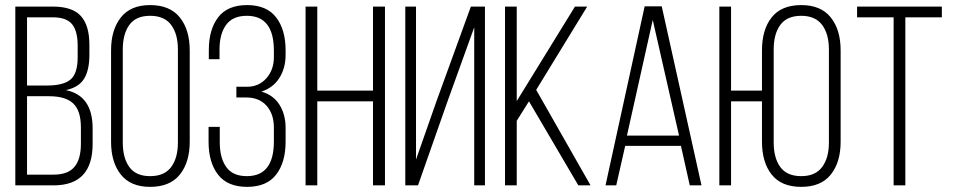

<svg xmlns="http://www.w3.org/2000/svg" viewBox="-20 -726 3737 752"><path d="M40 0V-700.2H187Q263.7 -700.2 296.9 -663.1Q330.1 -626 330.1 -550.8V-511.2Q330.1 -451.2 309.3 -417.5Q288.6 -383.8 237.8 -373Q342.8 -352.1 342.8 -223.1V-162.1Q342.8 0 189.9 0ZM85.9 -42H189.9Q246.1 -42 271.5 -72.3Q296.9 -102.5 296.9 -163.1V-226.1Q296.9 -292.5 266.8 -320.8Q236.8 -349.1 172.9 -349.1H85.9ZM85.9 -391.1H164.1Q228.5 -391.1 256.3 -414.6Q284.2 -438 284.2 -502V-546.9Q284.2 -604.5 262.2 -631.3Q240.2 -658.2 186 -658.2H85.9Z M415 -170.9V-528.8Q415 -609.4 453.4 -657.7Q491.7 -706.1 567.9 -706.1Q645.5 -706.1 684.3 -657.7Q723.1 -609.4 723.1 -528.8V-170.9Q723.1 -90.3 684.3 -42.2Q645.5 5.9 567.9 5.9Q491.7 5.9 453.4 -42.2Q415 -90.3 415 -170.9ZM460.9 -168Q460.9 -106.9 486.8 -71.5Q512.7 -36.1 567.9 -36.1Q624 -36.1 650.4 -71.8Q676.8 -107.4 676.8 -168V-532.2Q676.8 -592.8 650.4 -628.4Q624 -664.1 567.9 -664.1Q512.7 -664.1 486.8 -628.7Q460.9 -593.3 460.9 -532.2Z M796.9 -170.9V-229H840.8V-168Q840.8 -107.4 866.2 -71.8Q891.6 -36.1 946.8 -36.1Q1052.7 -36.1 1052.7 -171.9V-226.1Q1052.7 -279.8 1023.9 -312Q995.1 -344.2 944.8 -344.2H905.8V-386.2H947.8Q993.7 -386.2 1023.2 -419.4Q1052.7 -452.6 1052.7 -502V-527.8Q1052.7 -664.1 946.8 -664.1Q891.6 -664.1 865.7 -628.7Q839.8 -593.3 839.8 -532.2V-494.1H797.9V-529.8Q797.9 -610.4 834.5 -658.2Q871.1 -706.1 947.8 -706.1Q1024.4 -706.1 1061.5 -658Q1098.6 -609.9 1098.6 -528.8V-511.2Q1098.6 -459 1074 -420.4Q1049.3 -381.8 1003.9 -367.2Q1050.3 -354 1074.5 -315.9Q1098.6 -277.8 1098.6 -225.1V-170.9Q1098.6 -89.8 1061.5 -42Q1024.4 5.9 947.8 5.9Q871.1 5.9 834 -42Q796.9 -89.8 796.9 -170.9Z M1176.8 0V-700.2H1222.7V-371.1H1440.9V-700.2H1487.8V0H1440.9V-329.1H1222.7V0Z M1567.4 0V-700.2H1609.4V-101.1L1690.4 -332L1824.2 -700.2H1879.4V0H1837.4V-619.1L1731.4 -325.2L1617.2 0Z M1958 0V-700.2H2003.9V-330.1L2231.9 -700.2H2279.8L2080.1 -374L2293 0H2245.1L2051.8 -329.1L2003.9 -252.9V0Z M2351.6 0 2504.9 -701.2H2571.8L2727.5 0H2681.6L2647 -154.8H2428.7L2393.6 0ZM2435.5 -194.8H2639.6L2536.6 -647.9Z M2797.4 0V-700.2H2843.3V-371.1H2964.4V-528.8Q2964.4 -609.9 3002.4 -658Q3040.5 -706.1 3118.2 -706.1Q3195.3 -706.1 3233.9 -657.7Q3272.5 -609.4 3272.5 -528.8V-170.9Q3272.5 -90.3 3233.9 -42.2Q3195.3 5.9 3118.2 5.9Q3040.5 5.9 3002.4 -42.2Q2964.4 -90.3 2964.4 -170.9V-329.1H2843.3V0ZM3010.3 -168Q3010.3 -106.9 3036.4 -71.5Q3062.5 -36.1 3118.2 -36.1Q3173.3 -36.1 3200 -71.8Q3226.6 -107.4 3226.6 -168V-532.2Q3226.6 -592.8 3200 -628.4Q3173.3 -664.1 3118.2 -664.1Q3062.5 -664.1 3036.4 -628.7Q3010.3 -593.3 3010.3 -532.2Z M3336.9 -658.2V-700.2H3668.9V-658.2H3525.9V0H3480V-658.2Z"/></svg>

Font: Bebas Neue Book
Style: Regular
Weight: 400
Designer: Ryoichi Tsunekawa
Foundry: Ryoichi Tsunekawa
Version: Version 001.003